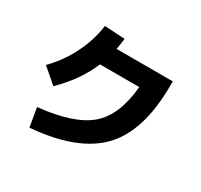

<svg xmlns="http://www.w3.org/2000/svg" viewBox="-171 -1010 1341 1283"><g transform="rotate(30 500.0 -368.5)"><path d="M695 -550H392Q329 -399 195 -268L81 -366Q166 -451 222 -563.5Q278 -676 292 -789L449 -780Q444 -733 436 -695H870V-668Q870 -311 710.5 -144Q551 23 195 52L170 -93Q438 -120 556.5 -220.5Q675 -321 695 -550Z"/></g></svg>

Font: Mplus 1p ExtraBold
Style: Regular
Weight: 800
Version: Version 1.061